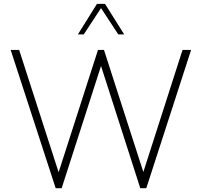

<svg xmlns="http://www.w3.org/2000/svg" viewBox="-20 -997 1069 1017"><path d="M754.9 0H723.1L515.1 -647.5L306.6 0H274.9L36.6 -732.4H81.5L290.5 -84.5L499 -732.4H530.8L739.3 -85.9L946.8 -732.4H992.2ZM637.7 -814.9H606.4L515.1 -954.1L423.8 -814.9H392.6L493.7 -976.6H536.1Z"/></svg>

Font: Kumbh Sans ExtraLight
Style: Regular
Weight: 250
Version: Version 1.005